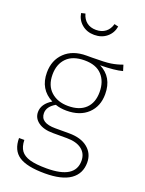

<svg xmlns="http://www.w3.org/2000/svg" viewBox="-175 -842 846 1123"><g transform="rotate(20 248.0 -280.0)"><path d="M477 -519Q430 -506 339 -505Q425 -462 425 -356Q425 -280 376.5 -234Q328 -188 244 -188Q206 -188 175 -199Q126 -171 126 -130Q126 -69 219 -69H305Q379 -69 421 -34.5Q463 0 463 56Q463 125 410 162.5Q357 200 251 200Q139 200 89 166.5Q39 133 39 57H72Q73 99 90.5 123Q108 147 146 158Q184 169 251 169Q428 169 428 58Q428 13 395 -12.5Q362 -38 302 -38H216Q157 -38 124 -62Q91 -86 91 -124Q91 -175 149 -210Q61 -255 61 -359Q61 -436 110.5 -483.5Q160 -531 245 -531H280Q360 -531 395.5 -536.5Q431 -542 466 -555ZM96 -359Q96 -291 137 -254Q178 -217 244 -217Q314 -217 352 -253.5Q390 -290 390 -356Q390 -422 353.5 -461.5Q317 -501 245 -501Q172 -501 134 -462.5Q96 -424 96 -359ZM130 -754 155 -760Q164 -727 187 -709Q210 -691 245 -691Q280 -691 303.5 -709Q327 -727 336 -760L361 -754Q354 -712 322.5 -686Q291 -660 245 -660Q200 -660 168.5 -686Q137 -712 130 -754Z"/></g></svg>

Font: FiraGO UltraLight
Style: Regular
Weight: 200
Designer: bBox Type
Foundry: bBox Type GmbH
Version: Version 1.001